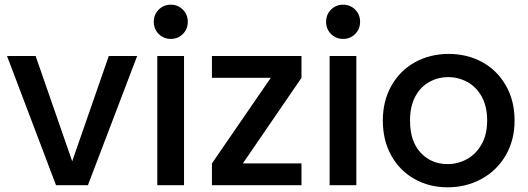

<svg xmlns="http://www.w3.org/2000/svg" viewBox="-20 -790 2253 819"><path d="M288 -102 444 -551H565L355 0H219L10 -551H132Z M709 -624Q678 -624 657 -645Q636 -666 636 -697Q636 -728 657 -749Q678 -770 709 -770Q739 -770 760 -749Q781 -728 781 -697Q781 -666 760 -645Q739 -624 709 -624ZM765 -551V0H651V-551Z M1016 -93H1266V0H884V-93L1135 -458H884V-551H1266V-458Z M1444 -624Q1413 -624 1392 -645Q1371 -666 1371 -697Q1371 -728 1392 -749Q1413 -770 1444 -770Q1474 -770 1495 -749Q1516 -728 1516 -697Q1516 -666 1495 -645Q1474 -624 1444 -624ZM1500 -551V0H1386V-551Z M1889 9Q1811 9 1748 -26.5Q1685 -62 1649 -126.5Q1613 -191 1613 -276Q1613 -360 1650 -425Q1687 -490 1751 -525Q1815 -560 1894 -560Q1973 -560 2037 -525Q2101 -490 2138 -425Q2175 -360 2175 -276Q2175 -192 2137 -127Q2099 -62 2033.5 -26.5Q1968 9 1889 9ZM1889 -90Q1933 -90 1971.5 -111Q2010 -132 2034 -174Q2058 -216 2058 -276Q2058 -336 2035 -377.5Q2012 -419 1974 -440Q1936 -461 1892 -461Q1848 -461 1810.5 -440Q1773 -419 1751 -377.5Q1729 -336 1729 -276Q1729 -187 1774.5 -138.5Q1820 -90 1889 -90Z"/></svg>

Font: Poppins Cyr Med
Style: Regular
Weight: 500
Designer: Ninad Kale (Devanagari), Jonny Pinhorn (Latin)
Foundry: Indian Type Foundry
Version: 4.004